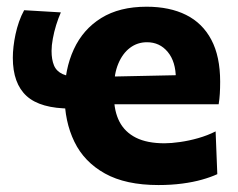

<svg xmlns="http://www.w3.org/2000/svg" viewBox="-20 -534 702 566"><path d="M188.6 -214Q99.1 -214 58.5 -250.9Q17.8 -287.9 17.8 -363.7Q17.8 -379 19.8 -396.7Q21.8 -414.5 25.8 -433.1Q29.8 -451.8 36.1 -469.9Q42.4 -487.9 51.2 -503.9L159.4 -497.5Q152 -480.8 145.6 -460.3Q139.3 -439.9 135.7 -419.9Q132 -400 132 -384Q132 -358.6 139.1 -341.3Q146.2 -324 164.8 -315.5Q183.4 -307 217.4 -307H258.6V-214ZM447.1 11.5Q350.5 11.5 289.4 -22.5Q228.2 -56.5 199.3 -116.1Q170.3 -175.6 170.3 -252.7Q170.3 -329.5 197.5 -388.5Q224.7 -447.6 278.5 -480.9Q332.3 -514.2 412 -514.2Q480.1 -514.2 528.6 -490Q577.1 -465.8 603 -416.8Q629 -367.8 629 -293.2Q629 -273.1 628 -257.6Q627.1 -242 624.6 -226.7L496.4 -275.2Q497.4 -281.9 497.9 -288.9Q498.4 -295.9 498.4 -302Q498.4 -352 474.6 -380.8Q450.9 -409.5 413.3 -409.5Q385.1 -409.5 363.2 -393Q341.3 -376.5 328.7 -346.2Q316.1 -316 316.1 -274.8V-250.4Q316.1 -206.6 332 -175.6Q348 -144.6 380.8 -128.1Q413.7 -111.6 465 -111.6Q484.8 -111.6 511 -115.4Q537.3 -119.1 564.6 -126.9Q592 -134.7 615.6 -146.7L620.6 -20.6Q601.3 -11.7 575.3 -4.4Q549.3 3 517 7.2Q484.7 11.5 447.1 11.5ZM228.1 -226.7V-306.6L537.5 -313.1L624.6 -288.6V-226.7Z"/></svg>

Font: Commissioner Thin
Style: Regular
Weight: 100
Designer: Kostas Bartsokas
Foundry: Kostas Bartsokas
Version: Version 1.001;gftools[0.9.23]